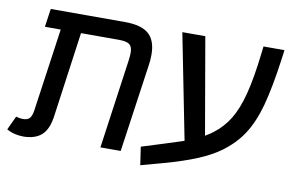

<svg xmlns="http://www.w3.org/2000/svg" viewBox="-77 -682 1286 848"><g transform="rotate(10 565.5 -258.5)"><path d="M560 -442Q560 -416 556 -392L500 0H409L465 -398Q468 -419 468 -435Q468 -461 455 -471.5Q442 -482 406 -482H237L184 -101Q176 -41 147.5 -15Q119 11 67 12Q23 12 -10 -7L19 -69Q34 -64 50 -64Q70 -64 79.5 -74Q89 -84 93 -109L146 -482H75L87 -564H420Q494 -564 527 -534.5Q560 -505 560 -442Z M1135 -564 1130 -526Q1112 -394 1090 -313Q1068 -232 1033 -178Q998 -124 940 -82Q898 -52 839.5 -28Q781 -4 695 20L596 47L584 -34L683 -65L770 -93L677 -564H780L855 -131Q879 -145 890 -154Q932 -186 959.5 -231Q987 -276 1005.5 -347Q1024 -418 1037 -530L1041 -564Z"/></g></svg>

Font: FiraGO
Style: Italic
Weight: 400
Italic angle: -8°
Designer: bBox Type GmbH
Foundry: bBox Type GmbH
Version: Version 1.001